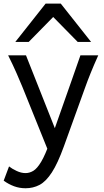

<svg xmlns="http://www.w3.org/2000/svg" viewBox="-30 -801 567 1051"><path d="M297.9 -29.3 256.3 80.6 92.8 -324.7Q79.1 -357.9 61 -399.4Q43 -440.9 14.6 -498H112.3ZM437 -324.7 319.8 0Q286.1 93.3 253.7 143.1Q221.2 192.9 186.3 211.2Q151.4 229.5 109.9 229.5Q76.7 229.5 46.9 218.5Q17.1 207.5 -9.8 188L19.5 109.9Q35.2 122.6 60.5 134.5Q85.9 146.5 109.9 146.5Q131.8 146.5 152.6 134Q173.3 121.6 195.6 84.2Q217.8 46.9 244.1 -26.9Q248 -38.1 254.6 -56.2Q261.2 -74.2 269.5 -97.7Q287.6 -148.9 312 -218.3Q336.4 -287.6 362.3 -361.1Q388.2 -434.6 410.2 -498H507.8Q482.4 -441.4 465.8 -400.1Q449.2 -358.9 437 -324.7ZM127 -571.3H53.7L219.7 -781.2H302.7L468.8 -571.3H395.5L261.2 -708Z"/></svg>

Font: Andika LitF DSA DSG
Style: Regular
Weight: 400
Designer: Victor Gaultney, Annie Olsen, Julie Remington, Don Collingsworth, Eric Hays, Becca Hirsbrunner
Foundry: SIL International
Version: Version 6.200 ; LitF DSA DSG; ttfautohint (v1.8.3.10-c5d8)